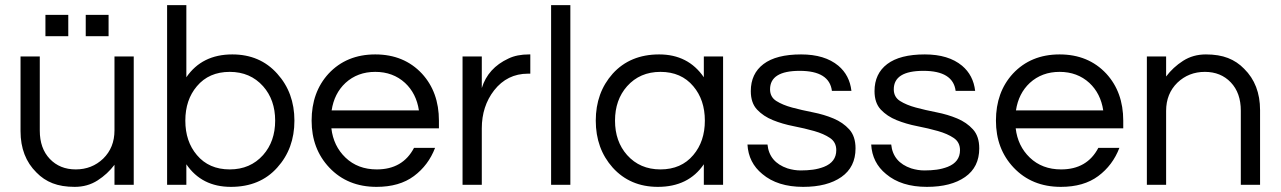

<svg xmlns="http://www.w3.org/2000/svg" viewBox="-20 -720 4989 748"><path d="M426 0V-78Q399 -42 360 -17Q321 8 271 8Q221 8 185 -6Q149 -20 122 -48Q60 -109 60 -209V-500H135V-211Q135 -142 174 -101Q213 -60 275 -60Q338 -60 382 -102Q426 -145 426 -212V-500H501V0ZM246 -662V-579H157V-662ZM403 -662V-579H314V-662Z M706 -419Q767 -508 885 -508Q993 -508 1060 -433Q1127 -359 1127 -250Q1127 -141 1060 -67Q993 8 879.5 8Q766 8 706 -80V0H631V-700H706ZM875 -60Q955 -60 1005 -116Q1052 -169 1052 -250Q1052 -331 1005 -384Q955 -440 875 -440Q794 -440 747 -384Q702 -331 702 -250Q702 -169 747 -116Q794 -60 875 -60Z M1448 -60Q1549 -60 1593 -144H1675Q1649 -76 1592.5 -34Q1536 8 1447 8Q1334 8 1263 -67Q1194 -140 1194 -250Q1194 -361 1260 -433Q1330 -508 1442 -508Q1554 -508 1624 -433Q1690 -361 1690 -250V-220H1271Q1279 -151 1326 -106Q1374 -60 1448 -60ZM1442 -440Q1373 -440 1326 -397Q1282 -356 1272 -290H1612Q1602 -356 1558 -397Q1511 -440 1442 -440Z M2046 -508V-433H2037Q1956 -433 1905 -368Q1857 -306 1857 -220V0H1782V-500H1857V-377Q1881 -455 1961 -492Q1994 -508 2041 -508Z M2202 0H2127V-700H2202Z M2722 -80Q2662 8 2543 8Q2435 8 2367 -67Q2301 -141 2301 -250Q2301 -359 2367 -433Q2435 -508 2548 -508Q2661 -508 2722 -419V-500H2797V0H2722ZM2553 -60Q2634 -60 2681 -116Q2726 -169 2726 -250Q2726 -331 2681 -384Q2634 -440 2553 -440Q2473 -440 2423 -384Q2376 -331 2376 -250Q2376 -169 2423 -116Q2473 -60 2553 -60Z M3221 -366Q3211 -444 3095.5 -444Q2980 -444 2980 -372Q2980 -342 3004.5 -326.5Q3029 -311 3066 -301Q3103 -291 3146.5 -282.5Q3190 -274 3227 -258.5Q3264 -243 3288.5 -216Q3313 -189 3313 -142Q3313 -69 3258 -30.5Q3203 8 3109 8Q3009 8 2950 -42Q2896 -86 2892 -157H2970Q2977 -88 3048 -64Q3074 -56 3099.5 -56Q3125 -56 3147 -59Q3169 -62 3190 -70Q3238 -89 3238 -135Q3238 -166 3213.5 -182.5Q3189 -199 3152 -209.5Q3115 -220 3071.5 -228.5Q3028 -237 2991 -252Q2954 -267 2929.5 -293Q2905 -319 2905 -365Q2905 -433 2954.5 -470.5Q3004 -508 3101 -508Q3193 -508 3246 -464Q3290 -427 3297 -366Z M3703 -366Q3693 -444 3577.5 -444Q3462 -444 3462 -372Q3462 -342 3486.5 -326.5Q3511 -311 3548 -301Q3585 -291 3628.5 -282.5Q3672 -274 3709 -258.5Q3746 -243 3770.5 -216Q3795 -189 3795 -142Q3795 -69 3740 -30.5Q3685 8 3591 8Q3491 8 3432 -42Q3378 -86 3374 -157H3452Q3459 -88 3530 -64Q3556 -56 3581.5 -56Q3607 -56 3629 -59Q3651 -62 3672 -70Q3720 -89 3720 -135Q3720 -166 3695.5 -182.5Q3671 -199 3634 -209.5Q3597 -220 3553.5 -228.5Q3510 -237 3473 -252Q3436 -267 3411.5 -293Q3387 -319 3387 -365Q3387 -433 3436.5 -470.5Q3486 -508 3583 -508Q3675 -508 3728 -464Q3772 -427 3779 -366Z M4114 -60Q4215 -60 4259 -144H4341Q4315 -76 4258.5 -34Q4202 8 4113 8Q4000 8 3929 -67Q3860 -140 3860 -250Q3860 -361 3926 -433Q3996 -508 4108 -508Q4220 -508 4290 -433Q4356 -361 4356 -250V-220H3937Q3945 -151 3992 -106Q4040 -60 4114 -60ZM4108 -440Q4039 -440 3992 -397Q3948 -356 3938 -290H4278Q4268 -356 4224 -397Q4177 -440 4108 -440Z M4523 -500V-422Q4550 -458 4589 -483Q4628 -508 4678 -508Q4728 -508 4764 -494Q4800 -480 4827 -452Q4889 -391 4889 -291V0H4814V-289Q4814 -358 4775 -399Q4736 -440 4674 -440Q4611 -440 4567 -398Q4523 -355 4523 -288V0H4448V-500Z"/></svg>

Font: Questrial
Style: Regular
Weight: 400
Designer: Joe Prince
Foundry: Joe Prince
Version: Version 1.002